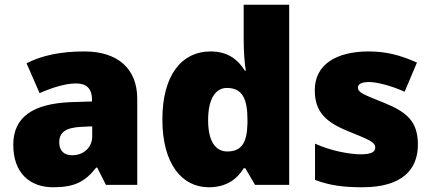

<svg xmlns="http://www.w3.org/2000/svg" viewBox="-20 -780 1823 810"><path d="M336 -563C236 -563 156 -546 92 -513L147 -387C201 -411 257 -428 301 -428C342 -428 368 -409 368 -360V-352L276 -349C120 -342 36 -287 36 -169C36 -48 108 10 204 10C296 10 339 -14 386 -73H390L427 0H559V-363C559 -491 476 -563 336 -563ZM325 -245 369 -247V-204C369 -157 331 -125 285 -125C252 -125 230 -142 230 -180C230 -220 255 -242 325 -245Z M861 10C937 10 981 -26 1008 -70H1015L1056 0H1200V-760H1008V-612C1008 -565 1012 -510 1017 -482H1013C984 -528 942 -563 868 -563C748 -563 665 -465 665 -276C665 -89 747 10 861 10ZM939 -141C891 -141 858 -181 858 -273C858 -366 891 -409 937 -409C1004 -409 1024 -361 1024 -274V-259C1022 -179 1000 -141 939 -141Z M1743 -170C1743 -267 1697 -307 1601 -346C1509 -383 1490 -390 1490 -411C1490 -426 1507 -434 1537 -434C1570 -434 1632 -418 1687 -393L1739 -516C1670 -547 1609 -563 1536 -563C1399 -563 1308 -508 1308 -400C1308 -309 1353 -266 1445 -228C1538 -190 1563 -181 1563 -157C1563 -138 1544 -129 1501 -129C1459 -129 1379 -142 1309 -174V-21C1373 3 1430 10 1509 10C1677 10 1743 -65 1743 -170Z"/></svg>

Font: Noto Sans Lao Looped Black
Style: Regular
Weight: 900
Designer: Mark Frömberg, Ben Mitchell
Foundry: The Fontpad Ltd
Version: Version 1.002